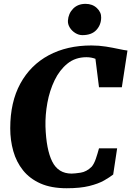

<svg xmlns="http://www.w3.org/2000/svg" viewBox="-20 -994 698 1022"><path d="M335 8Q252.5 8 195.2 -17.5Q138 -43 102.5 -87.5Q67 -132 50.8 -189.5Q34.5 -247 34.5 -311Q34.5 -450.5 88.2 -549Q142 -647.5 239.2 -699.8Q336.5 -752 466.5 -752Q507 -752 544 -746Q581 -740 610.8 -733.5Q640.5 -727 658.5 -725L628.5 -529.5H507L488 -681Q477.5 -685 465.8 -687.2Q454 -689.5 440 -689.5Q381 -689.5 339 -655.5Q297 -621.5 270.5 -566.5Q244 -511.5 232.2 -446.8Q220.5 -382 222 -321Q226 -198 258 -134Q290 -70 361 -70Q377 -70 408.8 -74.8Q440.5 -79.5 468 -106.5Q481 -122 490.2 -149.2Q499.5 -176.5 507 -204.5H603.5L582.5 -65Q564 -50.5 533.8 -33.2Q503.5 -16 455.2 -4Q407 8 335 8ZM418.5 -807Q399 -807 380.8 -818.2Q362.5 -829.5 351.5 -847.2Q340.5 -865 341.5 -884Q344 -922 369.2 -947.8Q394.5 -973.5 435.5 -973.5Q472 -973.5 495.8 -951Q519.5 -928.5 518.5 -900Q518 -861.5 492.8 -834.2Q467.5 -807 418.5 -807Z"/></svg>

Font: Merriweather Black
Style: Italic
Weight: 900
Italic angle: -7.8°
Designer: Eben Sorkin
Foundry: Eben Sorkin
Version: Version 2.200;gftools[0.9.31]